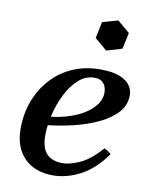

<svg xmlns="http://www.w3.org/2000/svg" viewBox="-80 -741 641 815"><g transform="rotate(10 240.5 -333.0)"><path d="M236 -43Q265 -43 308.5 -62Q352 -81 400 -136Q409 -132 416 -127.5Q423 -123 430 -116Q380 -46 321 -15.5Q262 15 204 15Q125 15 80 -31Q35 -77 35 -157Q35 -221 55.5 -276Q76 -331 114.5 -373.5Q153 -416 206.5 -439.5Q260 -463 325 -463Q379 -463 409.5 -450.5Q440 -438 453.5 -418.5Q467 -399 467 -376Q467 -335 439 -303Q411 -271 362 -247.5Q313 -224 252 -209.5Q191 -195 126 -189L123 -226Q190 -230 243 -249.5Q296 -269 327.5 -300.5Q359 -332 359 -368Q359 -394 346 -409Q333 -424 307 -424Q269 -424 238.5 -396.5Q208 -369 186.5 -326Q165 -283 154 -235.5Q143 -188 143 -148Q143 -92 167 -67.5Q191 -43 236 -43ZM364 -681 417 -636 402 -566 335 -546 282 -591 297 -662Z"/></g></svg>

Font: Poltawski Nowy Medium
Style: Italic
Weight: 500
Italic angle: -12°
Version: Version 1.001;gftools[0.9.25]